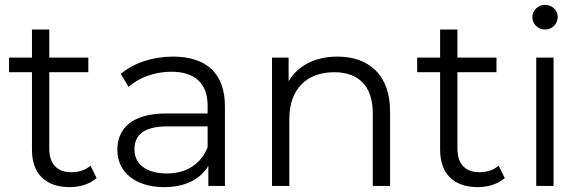

<svg xmlns="http://www.w3.org/2000/svg" viewBox="-20 -762 2388 787"><path d="M351 -83C331 -65 302 -56 273 -56C214 -56 182 -90 182 -152V-466H342V-526H182V-641H111V-526H17V-466H111V-148C111 -51 166 5 265 5C306 5 348 -7 376 -32Z M689 -530C606 -530 528 -504 475 -459L507 -406C550 -444 614 -468 682 -468C780 -468 831 -419 831 -329V-297H664C513 -297 461 -229 461 -148C461 -57 534 5 653 5C740 5 802 -28 834 -82V0H902V-326C902 -462 825 -530 689 -530ZM664 -51C580 -51 531 -89 531 -150C531 -204 564 -244 666 -244H831V-158C803 -89 744 -51 664 -51Z M1363 -530C1272 -530 1201 -493 1163 -429V-526H1095V0H1166V-276C1166 -396 1237 -466 1350 -466C1450 -466 1508 -409 1508 -298V0H1579V-305C1579 -456 1491 -530 1363 -530Z M2024 -83C2004 -65 1975 -56 1946 -56C1887 -56 1855 -90 1855 -152V-466H2015V-526H1855V-641H1784V-526H1690V-466H1784V-148C1784 -51 1839 5 1938 5C1979 5 2021 -7 2049 -32Z M2214 -641C2244 -641 2266 -664 2266 -693C2266 -720 2243 -742 2214 -742C2185 -742 2162 -719 2162 -692C2162 -664 2185 -641 2214 -641ZM2178 0H2249V-526H2178Z"/></svg>

Font: Montserrat Lite
Style: Regular
Weight: 400
Designer: Julieta Ulanovsky
Foundry: Julieta Ulanovsky
Version: Version 7.200;PS 007.200;hotconv 1.0.88;makeotf.lib2.5.64775